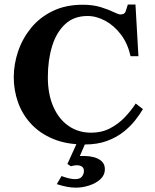

<svg xmlns="http://www.w3.org/2000/svg" viewBox="-20 -633 694 858"><path d="M586.4 -170.4 618.7 -145.5Q605 -122.1 583.5 -94.7Q562 -67.4 531 -43Q500 -18.6 457.3 -2.9Q414.6 12.7 357.9 12.7Q277.3 12.7 218 -12Q158.7 -36.6 119.4 -78.9Q80.1 -121.1 60.8 -175Q41.5 -229 41.5 -287.6Q41.5 -346.2 61 -403.8Q80.6 -461.4 119.1 -508.5Q157.7 -555.7 215.6 -583.7Q273.4 -611.8 349.6 -611.8Q395.5 -611.8 430.2 -601.1Q464.8 -590.3 487.1 -579.3Q509.3 -568.4 518.1 -568.4Q536.6 -568.4 541.3 -581.5Q545.9 -594.7 551.3 -612.8H585.4L598.6 -381.8H563.5Q550.8 -438.5 520.5 -478.5Q490.2 -518.6 450.7 -540Q411.1 -561.5 371.1 -561.5Q310.1 -561.5 270.8 -524.7Q231.4 -487.8 212.6 -425.8Q193.8 -363.8 193.8 -287.6Q193.8 -211.9 218.3 -156.2Q242.7 -100.6 286.4 -70.3Q330.1 -40 387.2 -40Q434.6 -40 471.9 -59.6Q509.3 -79.1 537.8 -109.1Q566.4 -139.2 586.4 -170.4ZM448.7 123.5Q448.7 149.4 428.5 168Q408.2 186.5 378.2 196Q348.1 205.6 319.3 205.6Q299.8 205.6 279.1 201.7Q258.3 197.8 233.9 189.9L254.9 153.8Q292 167.5 314.9 167.5Q337.9 167.5 346.4 155.8Q355 144 355 131.8Q355 116.7 345.5 111.1Q335.9 105.5 324.2 105.5Q316.4 105.5 309.8 106.9Q303.2 108.4 296.4 109.9L281.2 99.6L323.7 6.3H361.8L336.9 64Q340.3 64 347.4 64Q354.5 64 357.4 64Q377.9 64 398.9 69.3Q419.9 74.7 434.3 87.6Q448.7 100.6 448.7 123.5Z"/></svg>

Font: Scheherazade New
Style: Bold
Weight: 700
Designer: SIL International
Foundry: SIL International
Version: Version 4.000